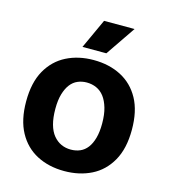

<svg xmlns="http://www.w3.org/2000/svg" viewBox="-111 -822 812 924"><g transform="rotate(15 294.5 -360.0)"><path d="M294 14Q217 14 157.5 -17Q98 -48 64.5 -109.5Q31 -171 31 -263Q31 -357 65.5 -418Q100 -479 159.5 -509Q219 -539 294 -539Q372 -539 431.5 -508Q491 -477 524.5 -416Q558 -355 558 -262Q558 -168 523 -106.5Q488 -45 428.5 -15.5Q369 14 294 14ZM298 -94Q323 -94 344 -103Q365 -112 380 -131.5Q395 -151 403.5 -181.5Q412 -212 412 -254Q412 -299 402.5 -331.5Q393 -364 377 -385Q361 -406 338.5 -416Q316 -426 290 -426Q266 -426 245 -417Q224 -408 209 -388.5Q194 -369 185 -338.5Q176 -308 176 -265Q176 -220 185 -187.5Q194 -155 211 -134.5Q228 -114 250 -104Q272 -94 298 -94ZM344 -586H225L293 -734H445Z"/></g></svg>

Font: Bricolage Grotesque 28pt
Style: Bold
Weight: 700
Designer: Mathieu Triay
Foundry: Atelier Triay
Version: Version 1.000;gftools[0.9.30]